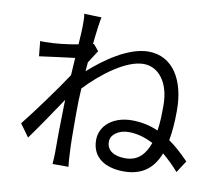

<svg xmlns="http://www.w3.org/2000/svg" viewBox="-87 -895 1174 1031"><g transform="rotate(10 500.0 -379.0)"><path d="M370 -641 365 -639C372 -708 380 -764 385 -788L290 -791C293 -782 294 -770 294 -753V-717C294 -706 292 -671 289 -624C232 -613 165 -605 105 -605C98 -605 90 -605 83 -606L91 -524C153 -532 239 -544 284 -549C281 -518 281 -486 278 -454C228 -377 114 -221 59 -153L109 -84C157 -150 222 -246 270 -318C270 -303 269 -291 269 -280C266 -170 266 -121 266 -26C266 -10 264 18 263 33H350C347 14 346 -10 345 -27C341 -94 341 -143 341 -203V-266C341 -305 342 -348 345 -393C432 -486 559 -581 652 -581C734 -581 795 -505 795 -381C795 -330 794 -285 787 -242C744 -261 696 -272 643 -272C542 -272 471 -214 471 -135C471 -35 551 6 646 6C746 6 805 -42 838 -126C867 -102 897 -73 926 -40L968 -105C933 -141 898 -174 858 -202C867 -250 871 -303 871 -367C871 -531 800 -651 666 -651C559 -651 434 -563 351 -488C352 -497 352 -505 353 -513L355 -537C370 -561 387 -587 399 -606ZM641 -65C585 -65 540 -87 540 -138C540 -178 585 -207 636 -207C683 -207 728 -194 771 -171C748 -106 710 -65 641 -65Z"/></g></svg>

Font: Spoqa Han Sans Neo Regular
Style: Regular
Weight: 400
Designer: [Spoqa Han Sans Neo] Dong-huui Kim  Younghwa Kang  Yujin Lee  [Noto Sans] Ryoko NISHIZUKA  (kana & ideographs); Paul D. 
Foundry: Spoqa (http://www.spoqa-han-sans.com)
Version: Version 1.000